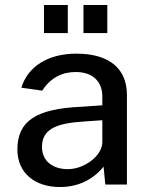

<svg xmlns="http://www.w3.org/2000/svg" viewBox="-20 -743 607 773"><path d="M253 -723H157V-610H253ZM412 -723H316V-610H412ZM221 10C295 10 355 -20 397 -72L404 0H491V-361C491 -462 426 -527 287 -527C177 -527 93 -478 66 -390L150 -378C183 -430 231 -453 283 -453C351 -454 392 -417 392 -354V-319L305 -313C126 -305 50 -256 50 -141C50 -46 121 10 221 10ZM253 -62C192 -62 149 -95 149 -151C149 -225 209 -247 320 -254L392 -259V-170C391 -115 319 -62 253 -62Z"/></svg>

Font: United Sans Medium
Style: Regular
Weight: 500
Designer: Pablo Impallari, Rodrigo Fuenzalida (Modified by Dan O. Williams)
Version: Version 1.000;PS 001.000;hotconv 1.0.88;makeotf.lib2.5.64775